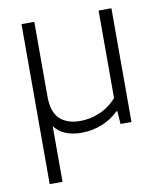

<svg xmlns="http://www.w3.org/2000/svg" viewBox="-85 -611 762 900"><g transform="rotate(-10 296.0 -161.0)"><path d="M506.5 -541.5V0H454.5L450 -61.5H445.5Q410 -27 364.2 -9Q318.5 9 268 9Q180 9 139.5 -45V220H78.5V-541.5H139.5V-187.5Q139.5 -112.5 174.2 -79.5Q209 -46.5 272 -46.5Q319 -46.5 365.5 -66.2Q412 -86 445.5 -125V-541.5Z"/></g></svg>

Font: Encode Sans Semi Expanded Light
Style: Regular
Weight: 300
Width: 6
Designer: Multiple Designers
Foundry: Impallari Type
Version: Version 2.000